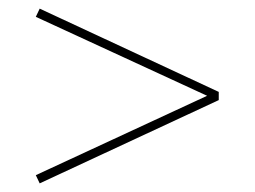

<svg xmlns="http://www.w3.org/2000/svg" viewBox="-20 -453 590 445"><path d="M487 -240V-221L72 -28L63 -47L460 -231L63 -414L72 -433Z"/></svg>

Font: Ysabeau SC Extralight
Style: Regular
Weight: 200
Designer: Christian Thalmann (Catharsis Fonts)
Version: Version 0.003